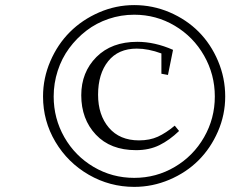

<svg xmlns="http://www.w3.org/2000/svg" viewBox="-20 -731 947 758"><path d="M149.9 -350.1Q149.9 -422.4 178.7 -489.3Q207.5 -556.2 255.9 -604.5Q304.2 -652.8 370.8 -681.9Q437.5 -710.9 509.8 -710.9Q583 -710.9 649.7 -682.4Q716.3 -653.8 764.4 -605.5Q812.5 -557.1 840.8 -490.2Q869.1 -423.3 869.1 -350.1Q869.1 -277.8 840.3 -211.7Q811.5 -145.5 763.4 -97.7Q715.3 -49.8 648.7 -21.5Q582 6.8 509.8 6.8Q413.6 6.8 330.6 -41Q247.6 -88.9 198.7 -171.1Q149.9 -253.4 149.9 -350.1ZM191.9 -350.1Q191.9 -263.2 234.1 -189.2Q276.4 -115.2 349.6 -72Q422.9 -28.8 509.8 -28.8Q596.7 -28.8 669.9 -72Q743.2 -115.2 785.6 -189.2Q828.1 -263.2 828.1 -350.1Q828.1 -437 785.6 -511.5Q743.2 -585.9 669.9 -629.4Q596.7 -672.9 509.8 -672.9Q457.5 -672.9 408.9 -656.5Q360.4 -640.1 321.3 -610.1Q282.2 -580.1 252.9 -540.3Q223.6 -500.5 207.8 -451.4Q191.9 -402.3 191.9 -350.1ZM300.8 -355Q300.8 -445.8 360.6 -505.9Q420.4 -565.9 522 -565.9Q591.3 -565.9 663.1 -534.2L643.1 -435.1L617.2 -439.9V-520Q565.4 -539.1 520 -539.1Q446.8 -539.1 407 -489.3Q367.2 -439.5 367.2 -356.9Q367.2 -276.9 409.9 -226.8Q452.6 -176.8 528.8 -176.8Q571.3 -176.8 603.3 -191.4Q635.3 -206.1 669.9 -234.9L687 -213.9Q649.4 -177.7 609.4 -158Q569.3 -138.2 517.1 -138.2Q416 -138.2 358.4 -199.5Q300.8 -260.7 300.8 -355Z"/></svg>

Font: Dehuti
Style: Italic
Weight: 400
Version: Version 1.2